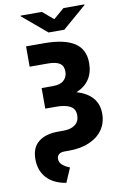

<svg xmlns="http://www.w3.org/2000/svg" viewBox="-119 -1002 821 1285"><g transform="rotate(-10 291.5 -359.5)"><path d="M116.7 -727.5H240.2Q376 -727.1 444.6 -683.1Q513.2 -639.2 513.2 -545.4Q513.2 -415.5 395.5 -366.7Q465.8 -346.7 503.2 -304Q540.5 -261.2 540.5 -196.3Q540.5 -133.8 508.5 -87.6Q476.6 -41.5 417.7 -15.9Q358.9 9.8 279.3 9.8H247.1Q221.7 9.8 209 21.5Q196.3 33.2 196.3 51.3Q196.3 75.7 215.6 92.5Q234.9 109.4 265.6 121.6L223.6 218.8Q139.2 205.1 93 155.3Q46.9 105.5 46.9 26.9Q46.9 -50.8 95 -89.6Q143.1 -128.4 230 -128.4H266.6Q315.9 -128.4 345 -150.6Q374 -172.9 374 -214.4Q374 -257.8 340.3 -276.4Q306.6 -294.9 244.1 -294.9H170.9V-342.3V-434.6H248Q298.3 -434.6 322.5 -457.3Q346.7 -480 346.7 -516.6Q346.7 -554.7 321 -572Q295.4 -589.4 240.2 -589.4H116.7ZM260.7 -936.5 334.5 -874 407.7 -936.5H549.8V-932.1L388.2 -793H281.2L116.2 -932.1V-936.5Z"/></g></svg>

Font: Inter Extra Bold
Style: Regular
Weight: 800
Designer: Rasmus Andersson
Foundry: rsms
Version: Version 4.000;git-3c8e0fc